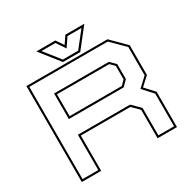

<svg xmlns="http://www.w3.org/2000/svg" viewBox="-186 -1035 1202 1213"><g transform="rotate(-30 415.0 -429.0)"><path d="M70 0V-700H661.5L764.5 -597V-380L703.5 -324L764.5 -257.5V0H623V-207.5L573 -257.5H211.5V0ZM83.5 -13.5H198V-271H579L636.5 -213.5V-13.5H751V-252L685 -324L751 -385.5V-591.5L656 -686.5H83.5ZM198 -385.5V-572H598L636.5 -533.5V-424L598 -385.5ZM211.5 -399H592.5L623 -430V-528L592.5 -558.5H211.5ZM346 -716 234 -858H372.5L409 -804L445.5 -858H584L472 -716ZM353 -730H465L555 -844H453L409 -779L365 -844H263Z"/></g></svg>

Font: Tourney Expanded Thin
Style: Regular
Weight: 100
Width: 7
Designer: Tyler Finck
Foundry: Etcetera Type Co
Version: Version 1.010; ttfautohint (v1.8.3)